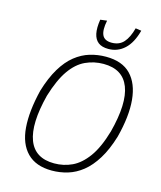

<svg xmlns="http://www.w3.org/2000/svg" viewBox="-133 -1012 936 1116"><g transform="rotate(15 335.0 -454.5)"><path d="M285 8Q189 8 136.5 -45.5Q84 -99 76.5 -195.5Q69 -292 101 -423Q126 -506 160 -562.5Q194 -619 235.5 -652Q277 -685 323.5 -699Q370 -713 420 -713Q518 -713 569.5 -659.5Q621 -606 630 -509.5Q639 -413 605 -282Q580 -199 545 -142.5Q510 -86 468.5 -53Q427 -20 380.5 -6Q334 8 285 8ZM288 -36Q345 -36 395 -59.5Q445 -83 487 -140.5Q529 -198 559 -301Q606 -481 569.5 -575Q533 -669 417 -669Q360 -669 309 -645.5Q258 -622 217.5 -564.5Q177 -507 146 -405Q100 -225 136 -130.5Q172 -36 288 -36ZM420 -760Q381 -760 359 -777Q337 -794 330 -827.5Q323 -861 331 -912L371 -917Q359 -858 372.5 -829Q386 -800 429 -800Q475 -800 501.5 -830Q528 -860 543 -917L578 -912Q558 -836 517 -798Q476 -760 420 -760Z"/></g></svg>

Font: Nunito Sans 7pt Condensed ExtraLight
Style: Italic
Weight: 250
Width: 3
Italic angle: -9°
Designer: Vernon Adams
Foundry: Vernon Adams
Version: Version 3.101;gftools[0.9.27]